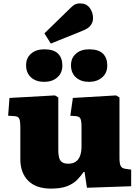

<svg xmlns="http://www.w3.org/2000/svg" viewBox="-20 -1099 823 1133"><path d="M281 14Q193 14 146.5 -32.5Q100 -79 100 -159V-352Q100 -380 94.5 -396.5Q89 -413 63 -414L28 -416L36 -521L304 -536L324 -524V-212Q324 -186 329 -168Q334 -150 347 -141.5Q360 -133 382 -133Q408 -133 425.5 -144Q443 -155 452 -178Q461 -201 461 -236V-351Q461 -387 454 -400Q447 -413 424 -414L395 -416L410 -521L665 -536L685 -524V-168Q685 -134 692 -120Q699 -106 719 -103L754 -98V0L493 9L479 -84H473Q457 -60 435 -37.5Q413 -15 376.5 -0.5Q340 14 281 14ZM280 -842 242 -902 397 -1053Q414 -1070 426.5 -1074.5Q439 -1079 452 -1079Q490 -1079 509.5 -1052.5Q529 -1026 529 -992Q529 -969 515.5 -950Q502 -931 466 -917ZM505 -616Q458 -616 428.5 -642Q399 -668 399 -714Q399 -757 428.5 -782.5Q458 -808 505 -808Q562 -808 587.5 -782.5Q613 -757 613 -713Q613 -668 582.5 -642Q552 -616 505 -616ZM241 -616Q193 -616 163.5 -642Q134 -668 134 -714Q134 -757 163.5 -782.5Q193 -808 241 -808Q297 -808 322.5 -782.5Q348 -757 348 -713Q348 -668 318 -642Q288 -616 241 -616Z"/></svg>

Font: Literata Variable Black
Style: Regular
Weight: 900
Designer: Latin by Veronika Burian and Jose Scaglione. Greek by Irene Vlachou. Cyrillic by Vera Evstafieva.
Foundry: TypeTogether
Version: Version 3.021